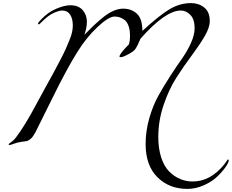

<svg xmlns="http://www.w3.org/2000/svg" viewBox="-20 -920 1500 1242"><path d="M542 -780Q542 -740 526 -695Q561 -731 583 -752Q605 -773 641.5 -803.5Q678 -834 712 -849Q746 -864 776 -864Q830 -864 865.5 -831.5Q901 -799 901 -720Q1012 -822 1078 -861Q1144 -900 1216 -900Q1265 -900 1301 -871.5Q1337 -843 1337 -784Q1337 -741 1302.5 -683Q1268 -625 1219 -559.5Q1170 -494 1121.5 -418.5Q1073 -343 1038.5 -241.5Q1004 -140 1004 -34Q1004 42 1023 99.5Q1042 157 1074.5 189.5Q1107 222 1145.5 238Q1184 254 1226 254Q1341 254 1430 144Q1436 137 1440.5 130Q1445 123 1447 120.5Q1449 118 1450.5 115.5Q1452 113 1453 112.5Q1454 112 1456 112Q1460 112 1460 116Q1460 131 1439 161Q1418 191 1384.5 223Q1351 255 1298.5 278.5Q1246 302 1192 302Q1074 302 998 226Q922 150 922 12Q922 -72 945.5 -154.5Q969 -237 1004 -300Q1039 -363 1080.5 -427Q1122 -491 1157 -540.5Q1192 -590 1215.5 -642.5Q1239 -695 1239 -738Q1239 -796 1211 -824Q1183 -852 1150 -852Q1050 -852 889 -670Q869 -622 855 -602Q845 -588 810 -569Q775 -550 761 -550Q753 -550 753 -554Q753 -572 813 -632Q821 -653 821 -688Q821 -728 810.5 -755Q800 -782 782.5 -793.5Q765 -805 751 -809Q737 -813 721 -813Q683 -813 610.5 -745Q538 -677 480 -583Q413 -477 315 -277.5Q217 -78 209 -64Q194 -36 180 -23.5Q166 -11 157 -8.5Q148 -6 122 -3Q97 0 72 9Q47 18 43 18Q36 18 36 13Q36 11 42 7Q48 3 60.5 -7Q73 -17 84 -32Q140 -105 216 -248Q238 -289 273.5 -353.5Q309 -418 326.5 -450Q344 -482 368.5 -529Q393 -576 404.5 -602Q416 -628 429 -659.5Q442 -691 446.5 -713.5Q451 -736 451 -755Q451 -799 433.5 -825.5Q416 -852 382 -852Q363 -852 328 -836.5Q293 -821 254 -782Q234 -762 232 -762Q226 -762 226 -768Q226 -774 248 -796Q292 -842 345 -864Q398 -886 434 -886Q488 -886 515 -854.5Q542 -823 542 -780Z"/></svg>

Font: Miama Nueva
Style: Medium
Weight: 400
Italic angle: -28°
Version: Version 1.0